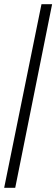

<svg xmlns="http://www.w3.org/2000/svg" viewBox="-20 -780 270 921"><path d="M0 121 179 -760H230L53 121Z"/></svg>

Font: Noto Serif Tamil ExtraCondensed Medium
Style: Regular
Weight: 500
Width: 2
Designer: Indian Type Foundry, Tom Grace, and the Monotype Design Team
Foundry: Monotype Imaging Inc.
Version: Version 2.004; ttfautohint (v1.8.4.7-5d5b)